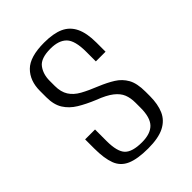

<svg xmlns="http://www.w3.org/2000/svg" viewBox="-158 -577 658 658"><g transform="rotate(-45 170.5 -248.5)"><path d="M170 6Q119 6 90 -6.5Q61 -19 50 -48Q39 -77 39 -125V-169H87V-113Q87 -62 105 -43Q123 -24 170 -24Q211 -24 230.5 -44Q250 -64 250 -111V-136Q250 -159 243 -176.5Q236 -194 217 -209Q198 -224 161 -238Q127 -252 101.5 -267.5Q76 -283 61.5 -306Q47 -329 47 -365V-396Q47 -445 76 -474Q105 -503 174 -503Q219 -503 246.5 -490.5Q274 -478 287.5 -450Q301 -422 301 -376V-332H254V-379Q254 -433 234.5 -453Q215 -473 175 -473Q128 -473 111.5 -451Q95 -429 95 -397V-372Q95 -343 107 -324Q119 -305 142.5 -292Q166 -279 201 -265Q230 -253 252.5 -239Q275 -225 288 -202Q301 -179 301 -138V-117Q301 -78 289 -50.5Q277 -23 248.5 -8.5Q220 6 170 6Z"/></g></svg>

Font: Alumni Sans Thin Light
Style: Regular
Weight: 300
Version: Version 1.018